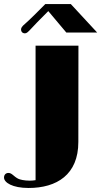

<svg xmlns="http://www.w3.org/2000/svg" viewBox="-66 -744 494 936"><path d="M-24.9 99.1C-38.6 99.1 -46.4 108.9 -46.4 121.6C-46.4 146 -5.4 172.4 73.2 172.4C210.9 172.4 315.9 107.4 315.9 -51.8L316.4 -521.5H107.4V134.3C98.6 135.7 89.4 136.7 79.6 136.7C52.2 136.7 31.7 131.8 22 127C-1 114.7 -7.8 99.1 -24.9 99.1ZM55.7 -581.5C64 -581.5 70.3 -587.9 81.5 -599.6C84.5 -602.1 87.4 -605.5 115.7 -635.7L169.4 -689.9L257.3 -585.4H407.7L279.3 -724.1H154.8L101.1 -670.4C76.2 -645.5 65.4 -636.7 56.6 -628.4C39.6 -614.3 36.6 -607.4 36.6 -599.1C36.6 -589.4 43.9 -581.5 55.7 -581.5Z"/></svg>

Font: Limelight
Style: Regular
Weight: 400
Designer: Nicole Fally
Foundry: Nicole Fally
Version: Version 1.002